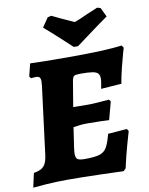

<svg xmlns="http://www.w3.org/2000/svg" viewBox="-101 -947 797 1026"><g transform="rotate(-10 298.0 -434.0)"><path d="M293 -93Q347 -93 373 -101Q399 -109 412.5 -131.5Q426 -154 439 -204L542 -212L550 -200Q545 -184 529 -126.5Q513 -69 499 -6L486 7Q457 6 361 3Q265 0 181 0Q123 0 67 4Q11 8 -5 10L12 -67Q51 -73 67.5 -91.5Q84 -110 89 -154L135 -516Q137 -536 137 -541Q137 -557 131.5 -563.5Q126 -570 112 -570Q104 -570 96 -569Q88 -568 85 -568L77 -579L94 -647Q114 -646 171.5 -645Q229 -644 294 -644Q506 -644 592 -656L601 -643Q599 -636 591.5 -610Q584 -584 573 -540Q562 -496 555 -455L444 -447Q445 -453 448.5 -471Q452 -489 452 -501Q452 -520 443.5 -529.5Q435 -539 413.5 -542.5Q392 -546 349 -546Q322 -546 314.5 -541Q307 -536 303 -515L280 -377L365 -376Q384 -376 423 -379Q462 -382 475 -383L483 -372L457 -275Q445 -276 410 -277Q375 -278 336 -278Q303 -278 263 -271L255 -217Q244 -149 244 -130Q244 -107 254 -100Q264 -93 293 -93ZM362 -693H339Q324 -707 275.5 -751.5Q227 -796 195 -823L229 -873L249 -878Q261 -873 297 -855Q316 -847 334.5 -838Q353 -829 367 -823Q384 -828 441 -854Q492 -876 498 -878L516 -873L540 -823Q501 -796 441 -751.5Q381 -707 362 -693Z"/></g></svg>

Font: Alegreya ExtraBold
Style: Italic
Weight: 800
Italic angle: -7°
Designer: Juan Pablo del Peral
Foundry: Huerta Tipografica
Version: Version 2.007; ttfautohint (v1.6)